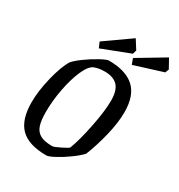

<svg xmlns="http://www.w3.org/2000/svg" viewBox="-187 -915 978 1049"><g transform="rotate(30 302.5 -390.5)"><path d="M45 -203Q45 -274 66.5 -362Q88 -450 116 -495Q133 -515 171 -542.5Q209 -570 247 -590.5Q285 -611 297 -611Q405 -611 458.5 -562Q512 -513 512 -409Q512 -343 492 -260.5Q472 -178 444 -108Q424 -86 385.5 -58Q347 -30 310.5 -10.5Q274 9 260 9Q148 9 96.5 -42Q45 -93 45 -203ZM352 -94Q376 -157 396.5 -260Q417 -363 417 -427Q417 -491 390 -519.5Q363 -548 308 -548Q270 -548 243 -537Q216 -526 192 -472Q168 -418 153.5 -342.5Q139 -267 139 -196Q139 -142 149.5 -111Q160 -80 186.5 -65.5Q213 -51 262 -51Q273 -51 310 -69.5Q347 -88 352 -94ZM201 -676 363 -790 399 -733 392 -709 216 -641ZM404 -689 573 -790 605 -732 596 -709 417 -653Z"/></g></svg>

Font: Grenze
Style: Italic
Weight: 400
Italic angle: -10°
Designer: Renata Polastri
Foundry: Omnibus-Type
Version: Version 1.002; ttfautohint (v1.8)